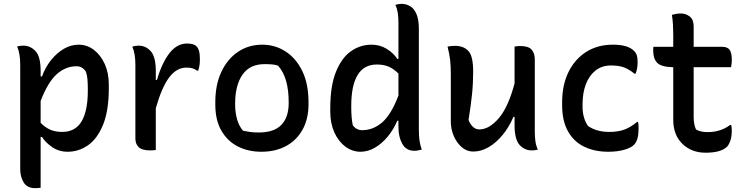

<svg xmlns="http://www.w3.org/2000/svg" viewBox="-20 -777 3880 997"><path d="M69 -536Q77 -538 85 -539Q93 -540 101 -540Q138 -540 164.5 -511.5Q191 -483 191 -409V-380H198Q216 -429 246 -466Q276 -503 312.5 -524Q349 -545 388 -545Q432 -545 467.5 -518Q503 -491 524 -444.5Q545 -398 545 -338V-318Q545 -203 515.5 -130Q486 -57 437.5 -23Q389 11 331 11Q286 11 251 -13Q216 -37 198 -66H191V198Q182 199 176.5 199.5Q171 200 163 200Q121 200 103 170.5Q85 141 85 101V-442Q85 -498 69 -536ZM377 -433Q322 -433 276 -393Q230 -353 191 -253V-139Q215 -115 241 -103.5Q267 -92 303 -92Q371 -92 403.5 -146.5Q436 -201 436 -306V-316Q436 -345 434 -366.5Q432 -388 426 -405Q408 -433 377 -433Z M789 2Q780 3 773.5 3.5Q767 4 760 4Q718 4 700.5 -12.5Q683 -29 683 -58V-441Q683 -499 667 -535Q684 -540 699 -540Q737 -540 763 -511Q789 -482 789 -408V-362H795Q821 -451 860 -501Q899 -551 951 -551Q986 -551 1000 -537Q1009 -528 1013.5 -512Q1018 -496 1018 -469Q1018 -453 1016 -438.5Q1014 -424 1009 -410H1003Q993 -418 980 -422Q967 -426 948 -426Q897 -426 858.5 -375Q820 -324 789 -215Z M1342 -545Q1408 -545 1462.5 -510Q1517 -475 1549.5 -408.5Q1582 -342 1582 -246V-235Q1582 -160 1551.5 -104.5Q1521 -49 1466 -19Q1411 11 1337 11Q1269 11 1215 -16.5Q1161 -44 1129.5 -98.5Q1098 -153 1098 -235V-246Q1098 -337 1129.5 -404Q1161 -471 1216 -508Q1271 -545 1342 -545ZM1354 -444Q1277 -444 1239 -389Q1201 -334 1201 -239V-233Q1201 -195 1210.5 -159.5Q1220 -124 1242 -98Q1262 -94 1280.5 -91.5Q1299 -89 1323 -89Q1403 -89 1441 -128.5Q1479 -168 1479 -241V-248Q1479 -308 1466 -355.5Q1453 -403 1424 -436Q1410 -441 1393 -442.5Q1376 -444 1354 -444Z M1909 -545Q1953 -545 1988.5 -523Q2024 -501 2043 -471H2049V-658Q2049 -688 2045.5 -710.5Q2042 -733 2033 -752Q2051 -757 2065 -757Q2089 -757 2109.5 -745Q2130 -733 2142.5 -704.5Q2155 -676 2155 -626V-105Q2155 -73 2158 -49.5Q2161 -26 2170 0Q2160 2 2151 4Q2142 6 2132 6Q2089 6 2069 -30Q2049 -66 2049 -117V-150H2043Q2024 -105 1994 -68.5Q1964 -32 1927.5 -10.5Q1891 11 1852 11Q1809 11 1773 -16Q1737 -43 1716 -90Q1695 -137 1695 -196V-215Q1695 -331 1724.5 -404Q1754 -477 1802.5 -511Q1851 -545 1909 -545ZM1812 -126Q1831 -101 1861 -101Q1917 -101 1964 -141Q2011 -181 2049 -281V-395Q2024 -420 1998 -431Q1972 -442 1937 -442Q1870 -442 1837 -387.5Q1804 -333 1804 -228V-218Q1804 -190 1806 -168Q1808 -146 1812 -126Z M2343 -539Q2387 -539 2412 -512.5Q2437 -486 2437 -406Q2437 -344 2431 -286.5Q2425 -229 2413 -154Q2433 -105 2469 -105Q2520 -105 2569.5 -162.5Q2619 -220 2652 -344V-535Q2660 -537 2666.5 -537.5Q2673 -538 2682 -538Q2723 -538 2740 -520Q2757 -502 2757 -467V-94Q2757 -64 2760.5 -41.5Q2764 -19 2773 0Q2765 2 2757 3Q2749 4 2741 4Q2704 4 2678 -24.5Q2652 -53 2652 -127V-170H2646Q2624 -118 2591 -77.5Q2558 -37 2518.5 -13.5Q2479 10 2437 10Q2404 10 2377.5 -13Q2351 -36 2336 -71.5Q2321 -107 2321 -145V-391Q2321 -434 2317.5 -465Q2314 -496 2304 -535Q2321 -539 2343 -539Z M3162 -545Q3240 -545 3271 -514Q3282 -504 3286.5 -490.5Q3291 -477 3291 -454Q3291 -419 3280 -394H3275Q3247 -417 3220.5 -427Q3194 -437 3153 -437Q3105 -437 3072 -410.5Q3039 -384 3022 -339Q3005 -294 3005 -236V-223Q3005 -165 3033 -123Q3078 -92 3143 -92Q3191 -92 3223.5 -104.5Q3256 -117 3288 -144H3293Q3295 -137 3295.5 -129Q3296 -121 3296 -109Q3296 -81 3290.5 -59.5Q3285 -38 3272 -25Q3256 -9 3220.5 1Q3185 11 3138 11Q3069 11 3015 -14.5Q2961 -40 2930 -94Q2899 -148 2899 -231V-245Q2899 -336 2932 -403Q2965 -470 3024 -507.5Q3083 -545 3162 -545Z M3777 -128Q3780 -113 3780 -98Q3780 -48 3758 -18Q3727 16 3644 16Q3571 16 3523.5 -30Q3476 -76 3476 -155V-428Q3415 -429 3393.5 -450Q3372 -471 3372 -514Q3372 -519 3372 -524.5Q3372 -530 3373 -534H3476V-597Q3476 -623 3474.5 -648.5Q3473 -674 3469 -700Q3480 -703 3491.5 -705Q3503 -707 3515 -707Q3542 -707 3562 -691Q3582 -675 3582 -640V-534H3729Q3758 -534 3769 -518Q3780 -502 3780 -467Q3780 -457 3779 -446.5Q3778 -436 3776 -428H3582V-170Q3582 -131 3594 -105Q3616 -91 3654 -91Q3722 -91 3771 -128Z"/></svg>

Font: Recursive Sn Csl St Med
Style: Regular
Weight: 500
Version: Version 1.079;hotconv 1.0.112;makeotfexe 2.5.65598; ttfautoh